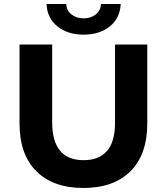

<svg xmlns="http://www.w3.org/2000/svg" viewBox="-20 -921 828 953"><path d="M77 -308V-700H239V-314Q239 -126 395 -126Q471 -126 511 -171.5Q551 -217 551 -314V-700H711V-308Q711 -154 627.5 -71Q544 12 394 12Q244 12 160.5 -71Q77 -154 77 -308ZM211 -901H309Q310 -869 334.5 -849.5Q359 -830 395 -830Q431 -830 455.5 -849.5Q480 -869 481 -901H579Q576 -831 525 -790Q474 -749 395 -749Q316 -749 265 -790Q214 -831 211 -901Z"/></svg>

Font: Idrija
Style: Bold
Weight: 700
Designer: Julieta Ulanovsky
Foundry: Julieta Ulanovsky
Version: Version 7.200